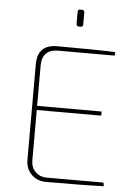

<svg xmlns="http://www.w3.org/2000/svg" viewBox="-59 -929 666 973"><g transform="rotate(5 274.0 -442.5)"><path d="M310 -799Q297 -799 297 -812V-872Q296 -885 308 -885H319Q330 -885 331 -872V-812Q331 -799 319 -799ZM217 -668Q134 -668 134 -585V-380H462V-359H134V-103Q134 -67 156 -45Q179 -22 215 -22H503L506 -4Q408 0 213 0Q168 0 138 -29Q109 -59 109 -103V-589Q109 -690 209 -690Q406 -690 505 -686L503 -668Z"/></g></svg>

Font: Taylor Sans Thin
Style: Regular
Weight: 100
Italic angle: -8°
Designer: Natanael Gama
Version: Version 1.001 September 8, 2015